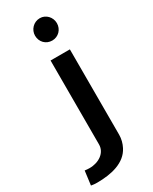

<svg xmlns="http://www.w3.org/2000/svg" viewBox="-241 -692 727 913"><g transform="rotate(-30 122.0 -236.0)"><path d="M-31 168C-22 170 -8 171 1 171C81 171 158 153 190 90C200 71 206 48 206 26V-443H100V18C100 63 57 93 5 93C-4 93 -12 92 -21 91ZM95 -582C95 -547 121 -521 155 -521C189 -521 215 -548 215 -582C215 -615 189 -643 156 -643C121 -643 95 -614 95 -582Z"/></g></svg>

Font: KpMath
Style: SansBold
Weight: 700
Version: Version 0.66